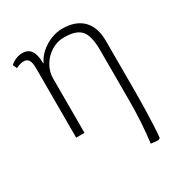

<svg xmlns="http://www.w3.org/2000/svg" viewBox="-174 -638 918 979"><g transform="rotate(-30 285.5 -148.0)"><path d="M474 221 432 217Q435 193 438 163.5Q441 134 443 102.5Q445 71 446 38.5Q447 6 447 -24V-324Q447 -408 419.5 -441Q392 -474 319 -474Q279 -474 244 -452.5Q209 -431 188 -395.5Q167 -360 167 -319V0H118V-409Q118 -442 109 -456.5Q100 -471 80 -471Q60 -471 34 -458L23 -482Q39 -496 57.5 -503.5Q76 -511 95 -511Q129 -511 145.5 -486.5Q162 -462 162 -412H164Q178 -442 204.5 -465.5Q231 -489 265 -503Q299 -517 333 -517Q412 -517 454 -474.5Q496 -432 496 -352V-41Q496 9 494.5 59Q493 109 491 150.5Q489 192 486 215Z"/></g></svg>

Font: Literata ExtraLight
Style: Regular
Weight: 250
Designer: Latin by Veronika Burian and Jose Scaglione. Greek by Irene Vlachou. Cyrillic by Vera Evstafieva.
Foundry: TypeTogether
Version: Version 3.103;gftools[0.9.29]